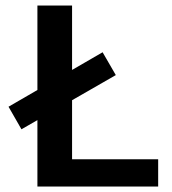

<svg xmlns="http://www.w3.org/2000/svg" viewBox="-20 -678 624 698"><path d="M116 0V-658H242V0ZM155 0V-99H555V0ZM58 -208 11 -290 353 -488 401 -405Z"/></svg>

Font: Ysabeau
Style: Bold
Weight: 700
Designer: Christian Thalmann (Catharsis Fonts)
Version: Version 2.000;gftools[0.9.27.dev2+g8671c4b]